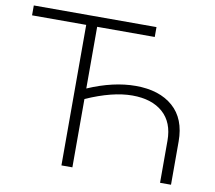

<svg xmlns="http://www.w3.org/2000/svg" viewBox="-78 -790 985 880"><g transform="rotate(10 415.0 -350.0)"><path d="M708.5 -362.5C666.2 -399.5 608.3 -418 535 -418C465.7 -418 391.7 -401 313 -367V-654H581V-700H10V-654H262V0H313V-318C394.3 -354 465.7 -372 527 -372C587.7 -372 635.2 -356.8 669.5 -326.5C703.8 -296.2 721 -252.7 721 -196V0H772V-201C772 -271.7 750.8 -325.5 708.5 -362.5Z"/></g></svg>

Font: Montserrat Custom ExtraLight
Style: Regular
Weight: 300
Designer: Julieta Ulanovsky
Foundry: Julieta Ulanovsky
Version: Version 7.200